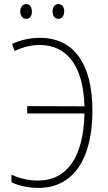

<svg xmlns="http://www.w3.org/2000/svg" viewBox="-20 -909 528 939"><path d="M79 -853C79 -833 90 -817 108 -817C126 -817 136 -831 136 -853C136 -874 126 -889 108 -889C90 -889 79 -873 79 -853ZM237 -854C237 -833 247 -817 265 -817C284 -817 294 -832 294 -854C294 -875 283 -889 265 -889C248 -889 237 -874 237 -854ZM168 10C339 10 432 -132 432 -368C432 -594 343 -724 175 -724C127 -724 79 -713 39 -694L51 -660C94 -679 133 -689 174 -689C309 -689 388 -584 393 -389L113 -390V-354H393C389 -145 310 -26 166 -26C122 -26 74 -36 36 -55V-18C71 0 122 10 168 10Z"/></svg>

Font: Noto Sans Condensed ExtraLight
Style: Regular
Weight: 200
Width: 3
Designer: Monotype Design Team
Foundry: Monotype Imaging Inc.
Version: Version 2.013